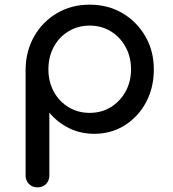

<svg xmlns="http://www.w3.org/2000/svg" viewBox="-20 -571 743 825"><path d="M141 234Q119 234 104.5 219.5Q90 205 90 183V-273Q91 -352 127 -415Q163 -478 225 -514.5Q287 -551 365 -551Q444 -551 506 -514.5Q568 -478 604.5 -415Q641 -352 641 -273Q641 -194 607.5 -131.5Q574 -69 516 -32.5Q458 4 385 4Q326 4 276.5 -20.5Q227 -45 192 -87V183Q192 205 178 219.5Q164 234 141 234ZM365 -86Q416 -86 456 -110.5Q496 -135 519.5 -177.5Q543 -220 543 -273Q543 -327 519.5 -369.5Q496 -412 456 -436.5Q416 -461 365 -461Q315 -461 274.5 -436.5Q234 -412 211 -369.5Q188 -327 188 -273Q188 -220 211 -177.5Q234 -135 274.5 -110.5Q315 -86 365 -86Z"/></svg>

Font: Comfortaa
Style: Bold
Weight: 700
Designer: Johan Aakerlund
Foundry: Johan Aakerlund
Version: Version 3.104; ttfautohint (v1.8.1.43-b0c9)